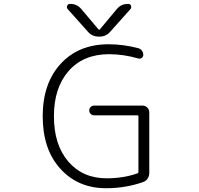

<svg xmlns="http://www.w3.org/2000/svg" viewBox="-20 -995 1040 1003"><path d="M590.8 -948.2Q613.3 -974.6 648.4 -974.6H650.4Q660.2 -974.6 664.1 -965.3Q668 -956.1 662.1 -948.2L556.6 -830.1Q534.2 -803.7 500 -803.7H496.1Q460.9 -803.7 438.5 -830.1L333 -948.2Q327.1 -956.1 331.1 -965.3Q335 -974.6 345.7 -974.6H347.7Q381.8 -974.6 404.3 -948.2L495.1 -840.8Q498 -837.9 501 -840.8ZM546.9 -763.7Q625 -763.7 702.1 -743.2Q713.9 -740.2 721.2 -730.5Q728.5 -720.7 728.5 -708Q728.5 -698.2 720.2 -692.4Q711.9 -686.5 702.1 -689.5Q625 -711.9 549.8 -711.9Q416 -711.9 338.9 -624.5Q261.7 -537.1 261.7 -387.7Q261.7 -238.3 336.9 -150.9Q412.1 -63.5 537.1 -63.5Q625 -63.5 699.2 -89.8Q703.1 -91.8 703.1 -95.7V-388.7Q703.1 -392.6 699.2 -392.6H471.7Q460.9 -392.6 453.6 -399.9Q446.3 -407.2 446.3 -418Q446.3 -428.7 453.6 -436Q460.9 -443.4 471.7 -443.4H724.6Q739.3 -443.4 749.5 -433.1Q759.8 -422.9 759.8 -408.2V-91.8Q759.8 -75.2 751 -62Q742.2 -48.8 727.5 -43.9Q635.7 -11.7 534.2 -11.7Q387.7 -11.7 295.4 -113.3Q203.1 -214.8 203.1 -387.7Q203.1 -559.6 296.9 -661.6Q390.6 -763.7 546.9 -763.7Z"/></svg>

Font: Gen Jyuu Gothic L Monospace Light
Style: Regular
Weight: 300
Designer: [Source Han Sans]
Ryoko NISHIZUKA  (kana & ideographs); Paul D. Hunt (Latin, Greek & Cyrillic); Wenlong ZHANG  (bopomofo
Version: Version 1.002.20150607